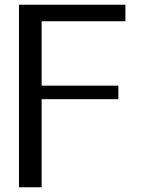

<svg xmlns="http://www.w3.org/2000/svg" viewBox="-20 -791 603 811"><path d="M155.8 -372.1V0H60.1V-771H509.8V-701.2H155.8V-429.2H480V-372.1Z"/></svg>

Font: Dhyana
Style: Regular
Weight: 400
Foundry: Vernon Adams
Version: Version 1.002; ttfautohint (v0.8.51-6076)